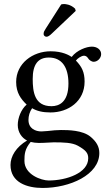

<svg xmlns="http://www.w3.org/2000/svg" viewBox="-20 -693 540 951"><path d="M444 -387C463 -387 481 -405 481 -425C481 -446 462 -462 435 -462C409 -462 361 -445 335 -411C323 -419 290 -439 231 -439C142 -439 60 -379 60 -287C60 -233 84 -202 112 -175C84 -151 68 -108 68 -74C68 -38 88 -10 114 3C60 35 32 81 32 124C32 211 114 238 191 238C326 238 472 173 472 65C472 33 457 8 428 -16C389 -48 319 -49 282 -49C264 -49 239 -47 215 -44C200 -43 190 -42 185 -42C156 -42 121 -56 121 -99C121 -119 127 -140 139 -157C163 -143 191 -136 230 -136C318 -136 399 -191 399 -289C399 -336 385 -363 356 -393C363 -403 383 -417 396 -417C403 -417 410 -414 416 -405C420 -397 433 -387 444 -387ZM132 10C143 13 159 15 172 15C203 15 231 12 245 12C295 12 337 13 366 29C405 51 417 65 417 91C417 163 311 201 221 201C185 201 101 172 101 104C101 70 103 45 132 10ZM319 -279C319 -186 272 -167 235 -167C151 -167 142 -238 142 -302C142 -372 167 -408 222 -408C285 -408 319 -362 319 -279ZM283 -671 207 -552C199 -539 196 -535 196 -524C196 -517 203 -511 210 -511C217 -511 225 -515 240 -530L355 -639L352 -650C329 -672 303 -673 297 -673C292 -673 286 -672 283 -671Z"/></svg>

Font: Libertinus Math
Style: Regular
Weight: 400
Designer: Philipp H. Poll, Khaled Hosny
Foundry: Caleb Maclennan
Version: Version 7.050;RELEASE